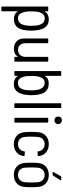

<svg xmlns="http://www.w3.org/2000/svg" viewBox="941 -1692 944 2867"><g transform="rotate(90 1413.5 -258.0)"><path d="M437 -258Q437 -190 427 -139Q411 -64 370.5 -28.5Q330 7 263 7Q222 7 195.5 -7Q169 -21 153 -48Q152 -51 150 -50.5Q148 -50 148 -47V184Q148 194 138 194H87Q77 194 77 184V-496Q77 -506 87 -506H138Q148 -506 148 -496V-458Q148 -455 150 -454.5Q152 -454 153 -457Q189 -514 268 -514Q331 -514 368.5 -480.5Q406 -447 424 -373Q437 -320 437 -258ZM365 -253Q365 -333 350 -378Q337 -415 314 -434Q291 -453 254 -453Q219 -453 197.5 -434Q176 -415 164 -379Q149 -334 149 -253Q149 -170 166 -124Q178 -90 198 -72Q218 -54 252 -54Q318 -54 346 -121Q365 -172 365 -253Z M839 -506H890Q900 -506 900 -496V-10Q900 0 890 0H839Q829 0 829 -10V-49Q829 -52 827.5 -52Q826 -52 824 -50Q789 7 708 7Q640 7 597 -33Q554 -73 554 -149V-496Q554 -506 564 -506H615Q625 -506 625 -496V-167Q625 -114 651 -84.5Q677 -55 724 -55Q773 -55 801 -86.5Q829 -118 829 -171V-496Q829 -506 839 -506Z M1401 -248Q1401 -187 1388 -132Q1370 -59 1332.5 -25.5Q1295 8 1232 8Q1153 8 1117 -49Q1116 -52 1114 -51.5Q1112 -51 1112 -48V-10Q1112 0 1102 0H1051Q1041 0 1041 -10V-690Q1041 -700 1051 -700H1102Q1112 -700 1112 -690V-458Q1112 -455 1114 -454.5Q1116 -454 1117 -457Q1132 -485 1158.5 -499Q1185 -513 1227 -513Q1294 -513 1334.5 -477.5Q1375 -442 1391 -367Q1401 -316 1401 -248ZM1329 -253Q1329 -334 1310 -384Q1282 -452 1216 -452Q1182 -452 1162 -434Q1142 -416 1130 -382Q1113 -336 1113 -253Q1113 -172 1128 -127Q1140 -91 1161.5 -72Q1183 -53 1218 -53Q1255 -53 1278 -72Q1301 -91 1314 -128Q1329 -173 1329 -253Z M1521 -10V-690Q1521 -700 1531 -700H1582Q1592 -700 1592 -690V-10Q1592 0 1582 0H1531Q1521 0 1521 -10Z M1720 -654Q1720 -679 1735.5 -694.5Q1751 -710 1776 -710Q1800 -710 1816 -694.5Q1832 -679 1832 -654Q1832 -630 1816 -614Q1800 -598 1776 -598Q1751 -598 1735.5 -614Q1720 -630 1720 -654ZM1739 -10V-496Q1739 -506 1749 -506H1800Q1810 -506 1810 -496V-10Q1810 0 1800 0H1749Q1739 0 1739 -10Z M1955 -138Q1949 -189 1949 -254Q1949 -305 1955 -369Q1964 -434 2012 -474Q2060 -514 2131 -514Q2202 -514 2250.5 -476Q2299 -438 2307 -381L2310 -360V-358Q2310 -354 2307.5 -351.5Q2305 -349 2301 -349L2250 -346Q2241 -346 2239 -355Q2239 -364 2238 -367Q2233 -402 2203.5 -427Q2174 -452 2131 -452Q2087 -452 2058.5 -425Q2030 -398 2025 -355Q2020 -312 2020 -253Q2020 -193 2025 -150Q2030 -106 2058.5 -80Q2087 -54 2131 -54Q2175 -54 2204.5 -79Q2234 -104 2238 -140L2239 -148Q2241 -159 2250 -157L2300 -153Q2309 -151 2309 -144V-140Q2309 -136 2307 -128Q2300 -69 2251.5 -30.5Q2203 8 2131 8Q2059 8 2012 -31.5Q1965 -71 1955 -138Z M2415 -138Q2409 -188 2409 -254Q2409 -320 2415 -368Q2424 -434 2471.5 -474Q2519 -514 2592 -514Q2665 -514 2712.5 -474Q2760 -434 2769 -368Q2775 -328 2775 -254Q2775 -178 2769 -138Q2760 -71 2712.5 -31.5Q2665 8 2592 8Q2519 8 2472 -31.5Q2425 -71 2415 -138ZM2700 -151Q2704 -188 2704 -253Q2704 -319 2700 -355Q2695 -399 2665.5 -425.5Q2636 -452 2592 -452Q2548 -452 2519 -425.5Q2490 -399 2484 -355Q2480 -319 2480 -253Q2480 -187 2484 -151Q2489 -107 2518.5 -80.5Q2548 -54 2592 -54Q2635 -54 2664.5 -80.5Q2694 -107 2700 -151ZM2549 -584 2610 -693Q2615 -700 2622 -700H2665Q2671 -700 2672.5 -696.5Q2674 -693 2671 -688L2602 -579Q2597 -572 2590 -572H2556Q2550 -572 2548 -575.5Q2546 -579 2549 -584Z"/></g></svg>

Font: Barlow Semi Condensed
Style: Regular
Weight: 400
Width: 4
Designer: Jeremy Tribby
Foundry: Tribby Type
Version: Version 1.408;December 10, 2018;FontCreator 11.5.0.2430 64-b